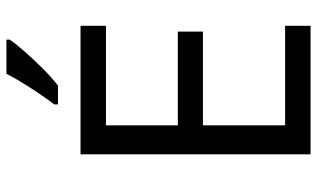

<svg xmlns="http://www.w3.org/2000/svg" viewBox="-214 -770 984 596"><g transform="rotate(-90 278.0 -472.0)"><path d="M496 0H97V-714H496V-635H187V-412H478V-334H187V-79H496ZM453 -934Q441 -916 416 -887.5Q391 -859 362.5 -830.5Q334 -802 310 -784H252V-796Q267 -815 284.5 -841Q302 -867 319 -894.5Q336 -922 347 -944H453Z"/></g></svg>

Font: Noto Sans Living
Style: Regular
Weight: 400
Designer: Monotype Design Team
Foundry: Monotype Imaging Inc.
Version: Version 2.013; ttfautohint (v1.8.4.7-5d5b)